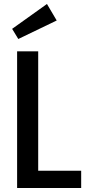

<svg xmlns="http://www.w3.org/2000/svg" viewBox="-20 -945 433 965"><path d="M66 0V-687H172V-87H388V0ZM72 -749 41 -800 216 -925 265 -842Z"/></svg>

Font: Medium
Style: Regular
Weight: 500
Designer: Fernando Haro
Foundry: deFharo
Version: Version 1.787